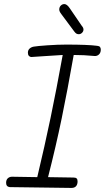

<svg xmlns="http://www.w3.org/2000/svg" viewBox="-20 -928 515 943"><path d="M475 -684Q475 -669 466 -660.5Q457 -652 444 -653Q392 -658 342 -658Q311 -482 283 -346.5Q255 -211 216 -58L341 -56Q352 -56 356.5 -51.5Q361 -47 361 -37Q361 -22 353.5 -13.5Q346 -5 331 -5L28 -9Q10 -11 10 -30Q10 -45 18.5 -52.5Q27 -60 39 -60L163 -58Q200 -213 228.5 -350Q257 -487 288 -658Q280 -658 194 -652Q140 -648 134 -648Q127 -648 122 -653.5Q117 -659 117 -669Q117 -682 125.5 -689.5Q134 -697 146 -699Q163 -702 213.5 -705.5Q264 -709 305 -709Q412 -709 457 -703Q467 -702 471 -697.5Q475 -693 475 -684ZM345 -773 281 -859Q271 -872 271 -881Q271 -893 278.5 -900.5Q286 -908 296 -908Q309 -908 323 -887L381 -802Q390 -792 390 -783Q390 -774 383 -767Q376 -760 367 -760Q361 -760 356 -762.5Q351 -765 345 -773Z"/></svg>

Font: Mali Light
Style: Italic
Weight: 300
Italic angle: -10°
Version: Version 1.000; ttfautohint (v1.6)